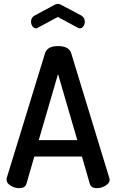

<svg xmlns="http://www.w3.org/2000/svg" viewBox="-20 -976 602 996"><path d="M14 -44Q14 -50 15 -53L214 -701Q226 -737 281 -737Q337 -737 349 -701L547 -53Q549 -47 549 -44Q549 -26 527.5 -13Q506 0 482 0Q453 0 446 -22L405 -164H158L117 -22Q110 0 80 0Q56 0 35 -13Q14 -26 14 -44ZM141 -864Q141 -885 159 -895L263 -951Q273 -956 280 -956Q289 -956 297 -951L401 -896Q420 -884 420 -863Q420 -850 412.5 -839.5Q405 -829 394 -829Q392 -829 388 -830Q386 -832 384 -832L280 -888L176 -832Q172 -829 167 -829Q156 -829 148.5 -839.5Q141 -850 141 -864ZM181 -249H381L281 -592Z"/></svg>

Font: TerminalDosisSemiBold
Style: Bold
Weight: 600
Designer: EdgarTolentino, PabloImpallari, IginoMarini
Foundry: EdgarTolentino, PabloImpallari, IginoMarini
Version: Version 1.006